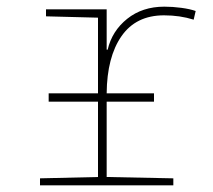

<svg xmlns="http://www.w3.org/2000/svg" viewBox="-20 -556 640 576"><path d="M300 -276H442V-251H300V-25L500 -21V0H100V-21L274 -25V-251H126V-276H274V-503L118 -507V-528H300V-407H303Q316 -463 361.5 -499.5Q407 -536 473 -536Q498 -536 524 -532.5Q550 -529 567 -523L561 -497Q520 -510 472 -510Q388 -510 344.5 -447.5Q301 -385 300 -276Z"/></svg>

Font: Noto Sans Mono UI Thin
Style: Regular
Weight: 250
Monospace: yes
Designer: Monotype Design team
Foundry: Monotype Imaging Inc.
Version: Version 1.000